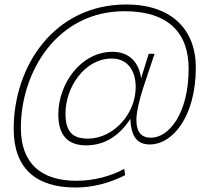

<svg xmlns="http://www.w3.org/2000/svg" viewBox="-20 -730 922 856"><path d="M317 106C392 106 466 87 538 51L534 23C475 55 399 76 321 76C165 76 73 0 73 -160C73 -410 235 -680 535 -680C731 -680 821 -583 821 -424C821 -224 733 -116 653 -116C611 -116 588 -140 588 -196C588 -227 601 -286 619 -340L669 -490H643L609 -381C599 -453 556 -499 482 -499C340 -499 240 -356 240 -220C240 -126 283 -82 364 -82C449 -82 514 -127 561 -200C565 -119 592 -86 648 -86C750 -86 853 -211 853 -429C853 -602 741 -710 543 -710C223 -710 41 -437 41 -155C41 23 143 106 317 106ZM372 -112C304 -112 272 -142 272 -224C272 -342 358 -469 478 -469C550 -469 585 -414 585 -342C585 -220 484 -112 372 -112Z"/></svg>

Font: Geist Thin
Style: Italic
Weight: 100
Italic angle: -12°
Designer: Basement.studio, Andrés Briganti, Mateo Zaragoza
Foundry: Basement.studio, Vercel, Andrés Briganti, Guido Ferreyra, Mateo Zaragoza
Version: Version 1.500